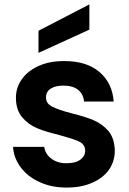

<svg xmlns="http://www.w3.org/2000/svg" viewBox="-20 -839 585 868"><path d="M281 9C281 9 281 9 281 9C325 9 364 2 397 -13C430 -27 455 -47 473 -72C490 -97 499 -126 499 -158C499 -158 499 -158 499 -158C498 -195 489 -224 470 -247C451 -269 428 -285 402 -296C376 -307 343 -317 303 -327C303 -327 303 -327 303 -327C264 -337 235 -347 216 -357C197 -366 188 -380 188 -399C188 -399 188 -399 188 -399C188 -416 195 -429 209 -438C222 -447 242 -452 267 -452C267 -452 267 -452 267 -452C294 -452 316 -446 333 -433C349 -420 358 -402 360 -380C360 -380 494 -380 494 -380C494 -380 494 -380 494 -380C490 -436 468 -481 429 -514C390 -547 337 -563 271 -563C271 -563 271 -563 271 -563C226 -563 188 -556 155 -541C122 -526 96 -506 79 -481C61 -456 52 -428 52 -397C52 -397 52 -397 52 -397C52 -360 62 -330 81 -308C100 -286 122 -270 149 -259C175 -248 209 -238 250 -228C250 -228 250 -228 250 -228C290 -217 319 -208 338 -199C356 -190 365 -176 365 -158C365 -158 365 -158 365 -158C365 -141 358 -128 343 -117C328 -106 307 -101 280 -101C280 -101 280 -101 280 -101C253 -101 230 -108 212 -122C193 -136 183 -154 180 -175C180 -175 39 -175 39 -175C39 -175 39 -175 39 -175C41 -141 53 -110 74 -82C95 -54 123 -32 159 -16C195 1 236 9 281 9ZM384 -819C384 -819 154 -700 154 -700C154 -700 154 -600 154 -600C154 -600 384 -705 384 -705C384 -705 384 -819 384 -819Z"/></svg>

Font: Girnar Poppins
Style: SemiBold
Weight: 500
Designer: Ninad Kale (Devanagari), Jonny Pinhorn (Latin)
Foundry: Indian Type Foundry
Version: ""